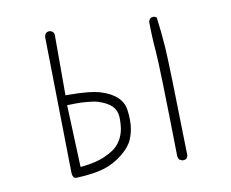

<svg xmlns="http://www.w3.org/2000/svg" viewBox="-81 -847 1162 965"><g transform="rotate(-10 500.0 -365.0)"><path d="M252 -361.3Q279.3 -362.3 303 -362.3Q326.7 -362.3 352.5 -359.9Q387.7 -357.4 409.2 -350.6Q454.6 -335.9 476.6 -314Q498.5 -292 500.5 -259.8Q501 -251 501 -242.2Q501 -220.2 497.6 -198.2Q492.2 -166 476.1 -139.6Q460 -112.8 434.1 -95.7Q409.7 -80.1 384.8 -69.8Q340.3 -51.8 278.8 -45.4L264.6 -43.9ZM550.3 -232.9Q550.3 -258.3 546.4 -285.2Q536.1 -361.3 432.6 -394.5Q379.9 -411.6 265.6 -411.6H252.4V-723.6L246.1 -736.3L232.9 -742.7Q231.4 -743.2 228 -743.2Q224.6 -743.2 219.7 -741.7Q214.8 -740.2 210.4 -736.8Q206.1 -731.4 204.6 -726.6Q203.1 -721.7 202.6 -717.8L214.4 -22Q215.8 -5.4 222.2 1.5Q226.6 5.9 234.4 6.3Q323.2 2.4 375.7 -13.4Q428.2 -29.3 472.7 -64.9Q516.6 -100.1 531.5 -136Q546.4 -171.9 549.3 -208Q550.3 -220.2 550.3 -232.9ZM776.9 12.7Q788.6 12.7 796.4 7.3L803.2 -6.8Q793.5 -481 787.8 -561.3Q782.2 -641.6 772 -717.8L761.2 -723.1Q759.8 -723.6 758.8 -723.6Q746.6 -723.6 737.8 -717.8L731 -704.1Q731 -627.9 737.8 -552.2Q744.6 -476.6 752.4 -12.7Q753.9 -2.4 759.3 5.4L773.9 12.2Q775.4 12.7 776.9 12.7Z"/></g></svg>

Font: NaikaiFont
Style: ExtraLight
Weight: 200
Version: Version 1.89